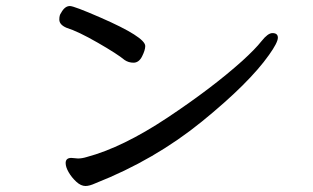

<svg xmlns="http://www.w3.org/2000/svg" viewBox="-20 -644 1040 637"><path d="M263.7 -26.9Q248.5 -26.9 233.2 -41Q217.8 -55.2 207.8 -72.5Q197.8 -89.8 197.8 -103Q197.8 -120.1 216.8 -120.1L238.8 -118.2Q252 -118.2 267.6 -123Q386.7 -154.8 535.2 -253.4Q683.6 -352.1 783.7 -441.9Q826.7 -481 847.7 -507.6Q868.7 -534.2 883.8 -534.2Q901.9 -534.2 901.9 -519Q901.9 -502.9 872.6 -461.9Q806.6 -368.2 650.1 -241Q493.7 -113.8 296.9 -36.1Q276.9 -26.9 263.7 -26.9ZM422.9 -436Q406.7 -436 393.6 -444.8Q369.6 -464.8 304.2 -502.4Q238.8 -540 200.7 -551.8Q176.8 -562 176.8 -579.1Q176.8 -594.2 182.6 -601.1Q194.8 -624 211.9 -624Q225.6 -624 313 -585.9Q461.9 -521 461.9 -491.2Q461.9 -478 451.4 -457Q440.9 -436 422.9 -436Z"/></svg>

Font: LXGW WenKai GB Screen
Style: Regular
Weight: 400
Designer: LXGW / Fontworks Inc.
Foundry: LXGW / Fontworks Inc.
Version: Version 1.321;February 19, 2024;FontCreator 14.0.0.2901 64-b